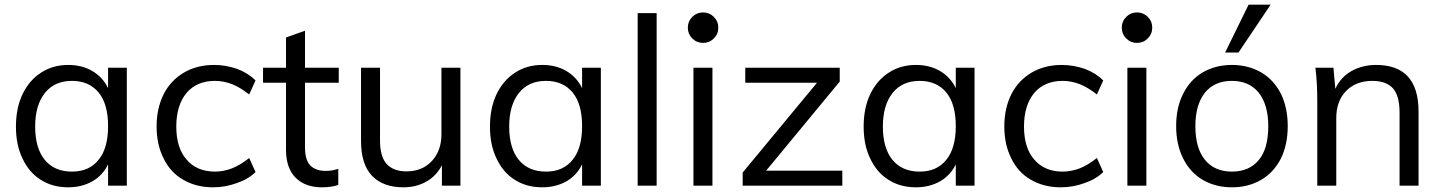

<svg xmlns="http://www.w3.org/2000/svg" viewBox="-20 -792 6146 819"><path d="M521 -503V0H441V-91Q419 -45 375 -19Q329 7 271 7Q204 7 154 -25Q104 -56 76 -116Q48 -173 48 -252Q48 -331 76 -390Q105 -450 155 -482Q205 -515 271 -515Q330 -515 374 -489Q418 -463 441 -416V-503ZM287 -60Q361 -60 401 -111Q441 -160 441 -254Q441 -348 401 -397Q360 -447 287 -447Q213 -447 172 -396Q130 -344 130 -252Q130 -160 171 -110Q212 -60 287 -60Z M889 7Q817 7 762 -25Q707 -56 678 -116Q648 -175 648 -252Q648 -330 678 -390Q708 -449 764 -482Q820 -515 893 -515Q943 -515 992 -498Q1039 -480 1070 -449L1043 -389Q1005 -419 970 -433Q933 -447 897 -447Q820 -447 776 -396Q732 -343 732 -252Q732 -161 776 -111Q820 -60 897 -60Q933 -60 970 -74Q1005 -88 1043 -118L1070 -58Q1038 -27 990 -11Q941 7 889 7Z M1281 -439V-164Q1281 -109 1304 -86Q1327 -63 1369 -63Q1398 -63 1423 -72V-3Q1393 7 1353 7Q1282 7 1241 -34Q1200 -75 1200 -153V-439H1102V-503H1200V-632L1281 -661V-503H1425V-439Z M1944 -503V0H1865V-87Q1841 -41 1798 -17Q1755 7 1701 7Q1613 7 1566 -43Q1520 -92 1520 -191V-503H1601V-193Q1601 -124 1629 -93Q1658 -61 1714 -61Q1781 -61 1822 -105Q1863 -149 1863 -219V-503Z M2543 -503V0H2463V-91Q2441 -45 2397 -19Q2351 7 2293 7Q2226 7 2176 -25Q2126 -56 2098 -116Q2070 -173 2070 -252Q2070 -331 2098 -390Q2127 -450 2177 -482Q2227 -515 2293 -515Q2352 -515 2396 -489Q2440 -463 2463 -416V-503ZM2309 -60Q2383 -60 2423 -111Q2463 -160 2463 -254Q2463 -348 2423 -397Q2382 -447 2309 -447Q2235 -447 2194 -396Q2152 -344 2152 -252Q2152 -160 2193 -110Q2234 -60 2309 -60Z M2700 0V-736H2781V0Z M2938 0V-503H3019V0ZM2914 -674Q2914 -647 2933 -628Q2952 -609 2979 -609Q3006 -609 3025 -628Q3044 -647 3044 -674Q3044 -701 3025 -720Q3006 -739 2979 -739Q2952 -739 2933 -720Q2914 -701 2914 -674Z M3248 -64H3573V0H3148V-56L3465 -439H3159V-503H3562V-444Z M4137 -503V0H4057V-91Q4035 -45 3991 -19Q3945 7 3887 7Q3820 7 3770 -25Q3720 -56 3692 -116Q3664 -173 3664 -252Q3664 -331 3692 -390Q3721 -450 3771 -482Q3821 -515 3887 -515Q3946 -515 3990 -489Q4034 -463 4057 -416V-503ZM3903 -60Q3977 -60 4017 -111Q4057 -160 4057 -254Q4057 -348 4017 -397Q3976 -447 3903 -447Q3829 -447 3788 -396Q3746 -344 3746 -252Q3746 -160 3787 -110Q3828 -60 3903 -60Z M4505 7Q4433 7 4378 -25Q4323 -56 4294 -116Q4264 -175 4264 -252Q4264 -330 4294 -390Q4324 -449 4380 -482Q4436 -515 4509 -515Q4559 -515 4608 -498Q4655 -480 4686 -449L4659 -389Q4621 -419 4586 -433Q4549 -447 4513 -447Q4436 -447 4392 -396Q4348 -343 4348 -252Q4348 -161 4392 -111Q4436 -60 4513 -60Q4549 -60 4586 -74Q4621 -88 4659 -118L4686 -58Q4654 -27 4606 -11Q4557 7 4505 7Z M4789 0V-503H4870V0ZM4765 -674Q4765 -647 4784 -628Q4803 -609 4830 -609Q4857 -609 4876 -628Q4895 -647 4895 -674Q4895 -701 4876 -720Q4857 -739 4830 -739Q4803 -739 4784 -720Q4765 -701 4765 -674Z M5235 7Q5165 7 5110 -25Q5056 -57 5027 -116Q4997 -175 4997 -254Q4997 -334 5027 -392Q5056 -451 5110 -483Q5165 -515 5235 -515Q5305 -515 5360 -483Q5413 -452 5444 -392Q5473 -332 5473 -254Q5473 -176 5444 -116Q5413 -56 5360 -25Q5305 7 5235 7ZM5235 -60Q5309 -60 5350 -110Q5390 -159 5390 -254Q5390 -345 5349 -397Q5308 -447 5235 -447Q5161 -447 5120 -397Q5079 -345 5079 -254Q5079 -160 5120 -110Q5161 -60 5235 -60ZM5263 -568H5206L5306 -772H5400Z M5850 -515Q6031 -515 6031 -316V0H5950V-312Q5950 -383 5922 -415Q5893 -447 5834 -447Q5764 -447 5722 -404Q5680 -361 5680 -288V0H5599V-362Q5599 -401 5597 -436Q5595 -471 5591 -503H5668L5676 -413Q5698 -462 5745 -489Q5792 -515 5850 -515Z"/></svg>

Font: PRinguin Sans
Style: Regular
Weight: 400
Designer: Vernon Adams
Foundry: Vernon Adams
Version: ""